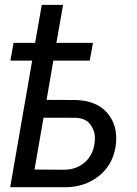

<svg xmlns="http://www.w3.org/2000/svg" viewBox="-20 -781 571 801"><path d="M367.7 -602.1H215.3L243.2 -760.7H154.3L126.5 -602.1H36.6L23.4 -528.3H114.3L22.5 0H246.6C248.5 0 251 0 252.9 0C309.1 0 357.4 -17.1 397.5 -50.8C437.5 -85 460 -130.9 464.4 -188C464.8 -193.8 464.8 -199.7 464.8 -205.1C464.8 -248.5 450.7 -285.6 421.9 -315.9C393.1 -345.7 351.6 -361.8 297.9 -363.8L174.3 -364.3L202.6 -528.3H354.5ZM296.4 -289.6C324.2 -288.1 344.7 -278.8 356.9 -261.7C369.6 -244.6 376 -225.6 376 -204.6C376 -198.2 375.5 -191.9 374.5 -185.1C370.6 -150.9 356.9 -124 334 -104C311 -84 282.2 -73.2 248.5 -72.8L124 -73.7L161.6 -290Z"/></svg>

Font: Roboto
Style: Italic
Weight: 400
Italic angle: -12°
Designer: Google
Version: Version 2.137; 2017